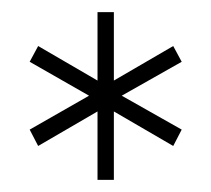

<svg xmlns="http://www.w3.org/2000/svg" viewBox="-20 -742 349 317"><path d="M141 -722H168V-609L266 -666L280 -640L181 -584L280 -528L266 -501L168 -558V-445H141V-558L43 -501L29 -528L127 -584L29 -640L43 -666L141 -609Z"/></svg>

Font: Montserrat arm2 ExtraLight
Style: Regular
Weight: 275
Designer: Julieta Ulanovsky
Foundry: Julieta Ulanovsky
Version: Version 6.000